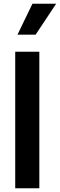

<svg xmlns="http://www.w3.org/2000/svg" viewBox="-20 -1003 319 1023"><path d="M169.7 -818.2 279.1 -983H152.7L73.2 -818.2ZM61.1 -727.3V0H189.6V-727.3Z"/></svg>

Font: Riot Sans 2.0
Style: Bold
Weight: 600
Designer: Rasmus Andersson
Foundry: rsms
Version: Version 3.006;hotconv 1.0.109;makeotfexe 2.5.65596